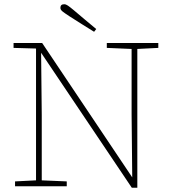

<svg xmlns="http://www.w3.org/2000/svg" viewBox="-20 -879 808 906"><path d="M484 -653V-676H727V-653L628 -648V7H602L174 -630L177 -337V-28L295 -23V0H51V-23L150 -28V-650L44 -653V-676H179L604 -42L601 -339V-648ZM434 -742 424 -729Q395 -747 365.5 -765.5Q336 -784 308 -802Q285 -817 275 -825Q265 -833 265 -842Q265 -859 283 -859Q291 -859 300.5 -852.5Q310 -846 328 -831Q353 -810 379.5 -787.5Q406 -765 434 -742Z"/></svg>

Font: Source Serif 4 SmText ExtraLight
Style: Regular
Weight: 200
Designer: Frank Grießhammer
Foundry: Adobe
Version: Version 4.005;hotconv 1.1.0;makeotfexe 2.6.0